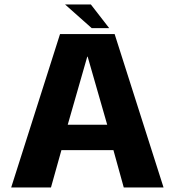

<svg xmlns="http://www.w3.org/2000/svg" viewBox="-20 -826 770 846"><path d="M29.3 0H204.6L250.6 -164.4H479.8L525.3 0H700.6L485.1 -675.9H244.5ZM278.4 -276.3 364.5 -576.4H366.2L452.4 -276.3ZM384.1 -702H461.2L380.3 -806.4H266.6Z"/></svg>

Font: Anybody Thin
Style: Regular
Weight: 100
Designer: Tyler Finck
Foundry: Etcetera Type Company
Version: Version 1.114;gftools[0.9.25]